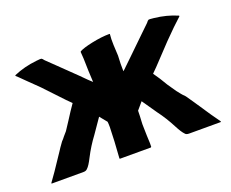

<svg xmlns="http://www.w3.org/2000/svg" viewBox="-79 -548 812 675"><g transform="rotate(-20 327.5 -210.5)"><path d="M579 -96Q630 -19 644 -1Q645 0 644 1Q644 2 643 2H525Q514 2 510 -4Q501 -13 488 -38Q469 -75 445 -107L407 -162L384 -135Q384 -126 383.5 -114.5Q383 -103 382.5 -96Q382 -89 382 -85Q382 -63 383 -42Q385 -5 384 0L382 2H267Q265 2 265 0Q270 -66 271 -115Q271 -128 270 -135L248 -162Q242 -153 210 -107Q186 -75 167 -38Q154 -12 145 -4Q140 2 130 2H12Q11 2 10 1Q10 0 11 -1Q25 -19 76 -96Q80 -103 96 -125Q103 -132 108 -139L121 -154L142 -186L160 -214L177 -239L159 -257L91 -329L51 -368Q24 -395 21 -397V-399Q21 -400 22 -400Q61 -417 108 -422Q126 -424 127 -423L131 -420L135 -415L138 -412L166 -385L231 -322L256 -297Q266 -287 270 -284L268 -325Q267 -383 265 -398L266 -399V-400Q281 -408 314 -415Q352 -423 381 -423Q383 -423 383 -422Q381 -404 382 -381Q384 -343 384 -341Q382 -309 383 -283Q387 -286 398 -297L424 -322L489 -385L517 -412L520 -415L524 -420L528 -423Q529 -424 547 -422Q594 -417 633 -400Q634 -400 634 -399V-397Q633 -396 603 -368L564 -329L496 -257L478 -239L495 -214L512 -186Q520 -174 534 -154L546 -139Q549 -135 559 -125Z"/></g></svg>

Font: Tovari Sans
Style: Bold
Weight: 700
Designer: Verneri Kontto, Denis Ignatov
Foundry: Verneri Kontto
Version: Version 1.10 May 7, 2019